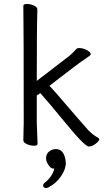

<svg xmlns="http://www.w3.org/2000/svg" viewBox="-20 -727 540 971"><path d="M429 14Q408 14 299 -120Q225 -210 184 -256L166 -244V-106L170 0Q170 10 152 10Q134 10 116 2Q98 -6 98 -18L100 -106Q100 -590 98 -697Q98 -707 116 -707Q134 -707 151.5 -699Q169 -691 169 -679Q166 -590 166 -318L329 -443Q343 -454 365 -478Q369 -484 382 -484Q394 -484 408 -479Q439 -466 439 -452Q439 -447 408.5 -427.5Q378 -408 230 -293Q258 -264 292.5 -223Q327 -182 363 -141Q399 -100 427 -68Q454 -41 477 -30Q482 -27 482 -22Q482 -17 474 -9Q451 14 429 14ZM214 224Q198 224 198 210Q198 204 204 199Q244 168 255 126Q239 126 232 116Q213 95 213 74Q213 52 228 39.5Q243 27 263 27Q307 27 313 96Q313 130 287 166.5Q261 203 224 221Q219 224 214 224Z"/></svg>

Font: LXGW WenKai Mono TC
Style: Regular
Weight: 400
Designer: LXGW / Fontworks Inc.
Foundry: LXGW / Fontworks Inc.
Version: Version 1.330